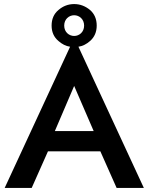

<svg xmlns="http://www.w3.org/2000/svg" viewBox="-20 -925 730 945"><path d="M234 -799C234 -768 245 -742 268 -723C285 -708 304 -698 325 -695L3 0H136L216 -180H474L554 0H688L366 -695C387 -698 406 -708 423 -723C445 -742 456 -768 456 -799C456 -831 445 -857 423 -876C400 -895 374 -905 345 -905C316 -905 290 -895 268 -876C245 -857 234 -831 234 -799ZM296 -799C296 -831 320 -850 345 -850C370 -850 394 -831 394 -799C394 -767 370 -748 345 -748C320 -748 296 -767 296 -799ZM345 -502 441 -280H250Z"/></svg>

Font: Jost Medium
Style: Regular
Weight: 500
Version: Version 3.710